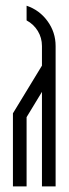

<svg xmlns="http://www.w3.org/2000/svg" viewBox="-20 -666 248 686"><path d="M75 -247.4V0H26.2V-261.1L129.9 -431.5V-501.5Q129.9 -531 115 -555.4Q100 -579.8 75 -593.1V-645.6Q120.8 -630.2 149.7 -590.6Q178.7 -551 178.7 -501.5V0H129.9V-337.8Z"/></svg>

Font: Marapfhont
Style: Book
Weight: 400
Version: Version 0.15